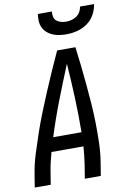

<svg xmlns="http://www.w3.org/2000/svg" viewBox="-102 -1015 716 1076"><g transform="rotate(-10 256.0 -477.5)"><path d="M6 0 18 -74Q27 -130 44.5 -186Q62 -242 81 -297.5Q100 -353 122 -408Q144 -463 167 -517.5Q190 -572 214 -626.5Q238 -681 263 -735H367Q374 -681 380 -626.5Q386 -572 391 -517.5Q396 -463 400 -408Q404 -353 405 -297.5Q406 -242 404.5 -186Q403 -130 394 -74L382 0H291L303 -74Q307 -100 310 -127Q313 -154 315 -180H133Q126 -154 119.5 -127Q113 -100 109 -74L97 0ZM157 -260H318Q319 -359 315 -457Q311 -555 304 -652Q264 -555 226 -457Q188 -359 157 -260ZM329 -815Q309 -815 289.5 -818Q270 -821 252.5 -828.5Q235 -836 221 -848.5Q207 -861 199 -878Q191 -895 190 -915Q189 -935 192 -955H272Q270 -940 273 -925.5Q276 -911 286.5 -902Q297 -893 311.5 -889Q326 -885 341 -885Q356 -885 371.5 -889Q387 -893 400.5 -902Q414 -911 422 -925.5Q430 -940 432 -955H512Q509 -935 501 -915Q493 -895 480 -878Q467 -861 449 -848.5Q431 -836 410.5 -828.5Q390 -821 369.5 -818Q349 -815 329 -815Z"/></g></svg>

Font: Iosevka Curly Medium
Style: Italic
Weight: 500
Italic angle: -9°
Monospace: yes
Designer: Belleve Invis
Foundry: Belleve Invis
Version: Version 22.1.2; ttfautohint (v1.8.4)